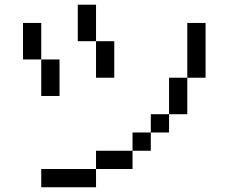

<svg xmlns="http://www.w3.org/2000/svg" viewBox="-20 -789 1040 809"><path d="M615.4 -307.7H692.3V-230.8H615.4ZM769.2 -461.5V-692.3H846.2V-461.5ZM692.3 -307.7V-461.5H769.2V-307.7ZM538.5 -153.8V-230.8H615.4V-153.8ZM384.6 -76.9V-153.8H538.5V-76.9ZM153.8 0V-76.9H384.6V0ZM384.6 -615.4H461.5V-461.5H384.6ZM307.7 -769.2H384.6V-615.4H307.7ZM153.8 -538.5H230.8V-384.6H153.8ZM76.9 -692.3H153.8V-538.5H76.9Z"/></svg>

Font: Mintsoda - Lime Green 13x16
Style: Regular
Weight: 400
Designer: Mintsoda-15
Version: Version 1.0